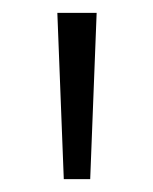

<svg xmlns="http://www.w3.org/2000/svg" viewBox="-20 -820 238 298"><path d="M79 -542 69 -800H130L120 -542Z"/></svg>

Font: Noto Sans Tamil ExtraCondensed Light
Style: Regular
Weight: 300
Width: 2
Designer: Jelle Bosma - Monotype Design Team
Foundry: Monotype Imaging Inc.
Version: Version 2.004; ttfautohint (v1.8.4.7-5d5b)